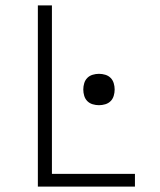

<svg xmlns="http://www.w3.org/2000/svg" viewBox="-20 -690 590 710"><path d="M120 0V-670H172V-47H479V0ZM346 -301Q334 -301 322.5 -304.5Q311 -308 303 -316Q295 -324 291.5 -335.5Q288 -347 288 -359Q288 -371 291.5 -382.5Q295 -394 303 -402Q311 -410 322.5 -413.5Q334 -417 346 -417Q358 -417 369.5 -413.5Q381 -410 389 -402Q397 -394 400.5 -382.5Q404 -371 404 -359Q404 -347 400.5 -335.5Q397 -324 389 -316Q381 -308 369.5 -304.5Q358 -301 346 -301Z"/></svg>

Font: Lode Dark
Style: Regular
Weight: 400
Monospace: yes
Designer: Belleve Invis
Foundry: Belleve Invis
Version: Version 29.2.0; ttfautohint (v1.8.3)